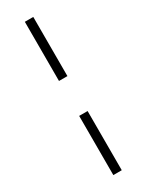

<svg xmlns="http://www.w3.org/2000/svg" viewBox="-207 -815 647 848"><g transform="rotate(-30 116.5 -391.0)"><path d="M138.2 -480H95.2V-781.7H138.2ZM95.2 -301.8H138.2V0H95.2Z"/></g></svg>

Font: Spartan MB Light
Style: Regular
Weight: 300
Designer: Matt Bailey, Mirko Velimirovic
Foundry: Matt Bailey
Version: Version 1.005